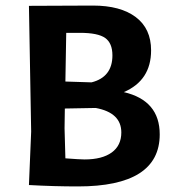

<svg xmlns="http://www.w3.org/2000/svg" viewBox="-20 -665 633 690"><path d="M314 -645Q413 -645 468 -603.5Q523 -562 523 -484Q523 -376 425 -334Q554 -304 554 -182Q554 5 260 5Q175 5 85 0H84L92 -192L84 -644H85ZM267 -547H218L215 -372L309 -369Q384 -388 384 -466Q384 -510 358 -528.5Q332 -547 267 -547ZM212 -204 215 -96Q267 -92 284 -92Q347 -92 381.5 -117Q416 -142 416 -189Q416 -260 324 -277L213 -275Z"/></svg>

Font: Alegreya Sans SC
Style: Bold
Weight: 700
Designer: Juan Pablo del Peral
Foundry: Huerta Tipografica
Version: Version 2.007